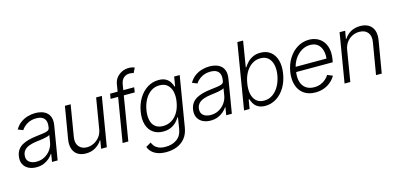

<svg xmlns="http://www.w3.org/2000/svg" viewBox="-81 -1303 4286 2060"><g transform="rotate(-15 2062.5 -272.5)"><path d="M173.3 12.2Q124 12.2 86.4 -7.1Q48.8 -26.4 30.5 -63.2Q12.2 -100.1 20.5 -152.8Q27.3 -193.4 47.1 -220.9Q66.9 -248.5 98.1 -266.1Q129.4 -283.7 169.4 -294.2Q209.5 -304.7 256.3 -310.1Q303.2 -315.9 335.7 -320.3Q368.2 -324.7 386.5 -333.7Q404.8 -342.8 408.2 -363.3L409.7 -376Q418.9 -432.1 392.8 -464.1Q366.7 -496.1 305.2 -496.1Q246.1 -496.1 202.9 -470Q159.7 -443.8 138.7 -409.2L83 -431.2Q108.4 -475.6 145.5 -502.4Q182.6 -529.3 225.3 -541.3Q268.1 -553.2 309.6 -553.2Q340.8 -553.2 373 -545.2Q405.3 -537.1 431.2 -516.8Q457 -496.6 469.2 -460.7Q481.4 -424.8 472.2 -370.1L410.6 0H348.1L362.3 -86.4H358.4Q343.3 -62.5 317.1 -39.8Q291 -17.1 255.1 -2.4Q219.2 12.2 173.3 12.2ZM189.9 -45.4Q240.2 -45.4 281 -67.9Q321.8 -90.3 348.4 -127.7Q375 -165 382.3 -209.5L395 -288.1Q387.2 -281.2 369.6 -275.9Q352.1 -270.5 330.3 -266.6Q308.6 -262.7 286.4 -259.8Q264.2 -256.8 247.6 -254.9Q200.7 -249 166 -236.8Q131.3 -224.6 110.4 -203.6Q89.4 -182.6 84 -149.4Q75.7 -100.1 105.7 -72.8Q135.7 -45.4 189.9 -45.4Z M928.2 -208 984.4 -545.9H1047.9L957 0H893.6L908.7 -90.8H903.8Q878.4 -48.8 831.8 -20.8Q785.2 7.3 724.6 6.8Q672.4 6.8 635.7 -15.9Q599.1 -38.6 583.3 -83.3Q567.4 -127.9 578.1 -192.4L637.7 -545.9H701.2L643.1 -195.8Q632.3 -132.3 663.8 -93.3Q695.3 -54.2 753.9 -54.7Q790.5 -54.7 827.6 -72.3Q864.7 -89.8 892.3 -124Q919.9 -158.2 928.2 -208Z M1407.2 -545.9 1398.4 -490.7H1130.4L1139.6 -545.9ZM1132.3 0 1236.3 -625.5Q1243.7 -669.9 1269 -699.7Q1294.4 -729.5 1329.8 -745.4Q1365.2 -761.2 1402.3 -761.2Q1427.7 -760.7 1443.4 -756.8Q1459 -752.9 1467.8 -749L1440.9 -693.8Q1433.6 -696.3 1423.8 -698.7Q1414.1 -701.2 1398.4 -701.7Q1357.4 -701.2 1331.1 -678Q1304.7 -654.8 1296.9 -611.8L1195.8 0Z M1563 215.8Q1506.8 215.8 1466.8 201.4Q1426.8 187 1402.3 162.1Q1377.9 137.2 1366.7 106.4L1423.8 72.8Q1432.1 93.8 1448 113.5Q1463.9 133.3 1492.9 146Q1522 158.7 1569.3 158.7Q1641.6 159.2 1693.6 122.8Q1745.6 86.4 1757.8 10.3L1777.3 -112.8H1771.5Q1756.8 -87.9 1732.2 -63Q1707.5 -38.1 1671.6 -22Q1635.7 -5.9 1586.9 -5.9Q1521.5 -5.9 1476.1 -38.1Q1430.7 -70.3 1411.9 -130.6Q1393.1 -190.9 1406.7 -273.9Q1420.4 -356.9 1459 -419.7Q1497.6 -482.4 1554.2 -517.8Q1610.8 -553.2 1678.2 -553.2Q1728.5 -553.2 1758.5 -535.4Q1788.6 -517.6 1804.4 -491.7Q1820.3 -465.8 1827.1 -441.4H1834L1851.1 -545.9H1912.6L1819.8 14.2Q1808.1 83.5 1771.5 128.2Q1734.9 172.9 1681.2 194.3Q1627.4 215.8 1563 215.8ZM1601.1 -63.5Q1653.3 -63.5 1695.6 -89.1Q1737.8 -114.7 1766.4 -162.1Q1794.9 -209.5 1805.7 -275.4Q1816.4 -339.4 1804.7 -388.9Q1793 -438.5 1760 -467Q1727.1 -495.6 1673.8 -495.6Q1619.1 -495.6 1576.9 -466.1Q1534.7 -436.5 1507.8 -386.7Q1481 -336.9 1470.7 -275.4Q1460.4 -212.9 1470.9 -165Q1481.4 -117.2 1514.2 -90.3Q1546.9 -63.5 1601.1 -63.5Z M2108.4 12.2Q2059.1 12.2 2021.5 -7.1Q1983.9 -26.4 1965.6 -63.2Q1947.3 -100.1 1955.6 -152.8Q1962.4 -193.4 1982.2 -220.9Q2002 -248.5 2033.2 -266.1Q2064.5 -283.7 2104.5 -294.2Q2144.5 -304.7 2191.4 -310.1Q2238.3 -315.9 2270.8 -320.3Q2303.2 -324.7 2321.5 -333.7Q2339.8 -342.8 2343.3 -363.3L2344.7 -376Q2354 -432.1 2327.9 -464.1Q2301.8 -496.1 2240.2 -496.1Q2181.2 -496.1 2137.9 -470Q2094.7 -443.8 2073.7 -409.2L2018.1 -431.2Q2043.5 -475.6 2080.6 -502.4Q2117.7 -529.3 2160.4 -541.3Q2203.1 -553.2 2244.6 -553.2Q2275.9 -553.2 2308.1 -545.2Q2340.3 -537.1 2366.2 -516.8Q2392.1 -496.6 2404.3 -460.7Q2416.5 -424.8 2407.2 -370.1L2345.7 0H2283.2L2297.4 -86.4H2293.5Q2278.3 -62.5 2252.2 -39.8Q2226.1 -17.1 2190.2 -2.4Q2154.3 12.2 2108.4 12.2ZM2125 -45.4Q2175.3 -45.4 2216.1 -67.9Q2256.8 -90.3 2283.4 -127.7Q2310.1 -165 2317.4 -209.5L2330.1 -288.1Q2322.3 -281.2 2304.7 -275.9Q2287.1 -270.5 2265.4 -266.6Q2243.7 -262.7 2221.4 -259.8Q2199.2 -256.8 2182.6 -254.9Q2135.7 -249 2101.1 -236.8Q2066.4 -224.6 2045.4 -203.6Q2024.4 -182.6 2019 -149.4Q2010.7 -100.1 2040.8 -72.8Q2070.8 -45.4 2125 -45.4Z M2716.8 11.7Q2667 11.2 2636.7 -6.6Q2606.4 -24.4 2590.6 -50.5Q2574.7 -76.7 2567.4 -101.6H2559.6L2543 0H2481.4L2601.6 -727.5H2665.5L2618.7 -441.4H2624Q2639.2 -465.8 2663.3 -491.7Q2687.5 -517.6 2723.6 -535.4Q2759.8 -553.2 2809.6 -553.2Q2877 -553.2 2921.6 -517.8Q2966.3 -482.4 2984.1 -418.9Q3002 -355.5 2987.8 -271.5Q2974.1 -187 2935.3 -123.3Q2896.5 -59.6 2840.1 -24.2Q2783.7 11.2 2716.8 11.7ZM2717.8 -46.4Q2772.5 -46.4 2814.9 -76.4Q2857.4 -106.4 2885.5 -157.7Q2913.6 -209 2924.3 -272Q2935.1 -335 2924.1 -385.5Q2913.1 -436 2881.1 -465.8Q2849.1 -495.6 2793.9 -495.6Q2741.2 -495.6 2698.7 -466.8Q2656.2 -438 2628.2 -387.9Q2600.1 -337.9 2589.8 -272Q2578.6 -206.5 2589.6 -155.5Q2600.6 -104.5 2632.8 -75.4Q2665 -46.4 2717.8 -46.4Z M3273.4 11.7Q3196.3 11.7 3145.5 -24.9Q3094.7 -61.5 3074.5 -125.7Q3054.2 -189.9 3067.4 -273.4Q3081.1 -355.5 3121.1 -418.5Q3161.1 -481.4 3220 -517.3Q3278.8 -553.2 3348.1 -553.2Q3393.6 -553.2 3432.9 -536.6Q3472.2 -520 3500.2 -486.1Q3528.3 -452.1 3539.6 -400.9Q3550.8 -349.6 3539.1 -279.8L3534.2 -253.4H3107.9L3117.2 -309.1H3509.8L3477.1 -290Q3486.8 -349.1 3474.9 -395.5Q3462.9 -441.9 3430.9 -468.8Q3398.9 -495.6 3346.7 -495.6Q3293.5 -495.6 3248.5 -467.3Q3203.6 -439 3173.6 -393.1Q3143.6 -347.2 3134.3 -292.5L3128.9 -259.8Q3118.2 -194.3 3132.3 -146.5Q3146.5 -98.6 3182.9 -72.3Q3219.2 -45.9 3274.9 -45.9Q3314.9 -45.9 3346.9 -58.8Q3378.9 -71.8 3402.8 -92.8Q3426.8 -113.8 3440.9 -137.7L3498.5 -114.3Q3480.5 -80.1 3448 -51.5Q3415.5 -22.9 3371.3 -5.6Q3327.1 11.7 3273.4 11.7Z M3717.8 -340.8 3661.6 0H3597.7L3688.5 -545.9H3750.5L3735.8 -459.5H3742.2Q3767.6 -502 3812.7 -527.3Q3857.9 -552.7 3918 -552.7Q3973.1 -552.7 4011 -529.8Q4048.8 -506.8 4064.9 -462.4Q4081.1 -418 4070.3 -353L4010.7 0H3947.3L4005.9 -349.1Q4017.6 -416 3987.1 -455.3Q3956.5 -494.6 3893.1 -495.1Q3850.1 -495.1 3813 -476.3Q3775.9 -457.5 3750.7 -423.1Q3725.6 -388.7 3717.8 -340.8Z"/></g></svg>

Font: Inter Tight Light
Style: Italic
Weight: 300
Italic angle: -9.39999°
Designer: Rasmus Andersson
Foundry: rsms
Version: Version 3.004